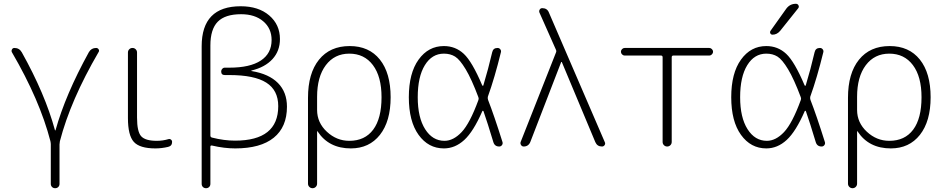

<svg xmlns="http://www.w3.org/2000/svg" viewBox="-20 -773 4978 1013"><path d="M246 -28Q190 -245 43 -497Q39 -504 43 -512Q47 -520 56 -520Q82 -520 95 -497Q218 -277 270 -86Q270 -85 272 -85Q273 -85 273 -86Q325 -273 449 -498Q462 -520 487 -520Q496 -520 500.5 -512.5Q505 -505 500 -498Q352 -244 296 -28Q294 -16 294 -11V197Q294 207 287.5 213.5Q281 220 271 220Q261 220 254.5 213.5Q248 207 248 197V-11Q248 -18 246 -28Z M800 10Q717 10 686 -24.5Q655 -59 655 -150V-496Q655 -506 662 -513Q669 -520 679 -520Q689 -520 696 -513Q703 -506 703 -496V-153Q703 -78 725 -54Q747 -30 807 -30Q839 -30 869 -39Q876 -41 882 -36.5Q888 -32 888 -24Q888 -3 867 2Q833 10 800 10Z M1090 -533V-58Q1090 -49 1099 -47Q1162 -31 1220 -31Q1448 -31 1448 -213Q1448 -297 1385 -337Q1322 -377 1190 -377H1166Q1147 -377 1147 -396Q1147 -404 1152.5 -410Q1158 -416 1166 -416H1190Q1299 -416 1356 -453.5Q1413 -491 1413 -562Q1413 -623 1369 -660.5Q1325 -698 1252 -698Q1168 -698 1129 -658.5Q1090 -619 1090 -533ZM1044 197V-529Q1044 -740 1250 -740Q1344 -740 1400.5 -691.5Q1457 -643 1457 -567Q1457 -504 1417.5 -461Q1378 -418 1307 -401Q1306 -401 1306 -399Q1306 -398 1308 -398Q1399 -383 1446.5 -335Q1494 -287 1494 -210Q1494 -103 1424.5 -46.5Q1355 10 1221 10Q1163 10 1099 -5Q1090 -7 1090 1V197Q1090 207 1083.5 213.5Q1077 220 1067 220Q1057 220 1050.5 213.5Q1044 207 1044 197Z M1653 -262V-193Q1653 -126 1704.5 -78Q1756 -30 1823 -30Q1905 -30 1949 -89Q1993 -148 1993 -260Q1993 -369 1947.5 -429.5Q1902 -490 1823 -490Q1745 -490 1699 -429Q1653 -368 1653 -262ZM1605 196V-257Q1605 -386 1663 -458Q1721 -530 1825 -530Q1927 -530 1984 -459Q2041 -388 2041 -260Q2041 -133 1984.5 -61.5Q1928 10 1831 10Q1715 10 1656 -79Q1656 -81 1654 -81Q1653 -81 1653 -80V196Q1653 206 1646 213Q1639 220 1629 220Q1619 220 1612 213Q1605 206 1605 196Z M2322 -490Q2259 -490 2221.5 -429Q2184 -368 2184 -260Q2184 -153 2223 -91.5Q2262 -30 2325 -30Q2372 -30 2415.5 -76Q2459 -122 2504 -245Q2507 -252 2504 -260Q2468 -356 2437 -407.5Q2406 -459 2381 -474.5Q2356 -490 2322 -490ZM2322 10Q2240 10 2188.5 -61.5Q2137 -133 2137 -260Q2137 -387 2188.5 -458.5Q2240 -530 2322 -530Q2383 -530 2427 -489Q2471 -448 2524 -323Q2525 -321 2527 -320.5Q2529 -320 2530 -322Q2556 -408 2577 -498Q2582 -520 2605 -520Q2614 -520 2619.5 -513Q2625 -506 2623 -498Q2590 -363 2554 -263Q2552 -256 2555 -246Q2587 -164 2631 -24Q2634 -15 2628.5 -7.5Q2623 0 2614 0Q2590 0 2583 -23Q2552 -126 2531 -186Q2530 -188 2528 -188.5Q2526 -189 2525 -187Q2478 -79 2429.5 -34.5Q2381 10 2322 10Z M2743 0Q2734 0 2729 -8Q2724 -16 2727 -24L2913 -495Q2917 -503 2913 -511L2826 -707Q2823 -715 2827.5 -722.5Q2832 -730 2841 -730Q2867 -730 2876 -707L3171 -23Q3175 -15 3170 -7.5Q3165 0 3156 0Q3131 0 3121 -23L2944 -446H2942H2941L2778 -24Q2768 0 2743 0Z M3276 -480Q3268 -480 3262 -486Q3256 -492 3256 -500Q3256 -508 3262 -514Q3268 -520 3276 -520H3722Q3730 -520 3736 -514Q3742 -508 3742 -500Q3742 -492 3736 -486Q3730 -480 3722 -480H3533Q3524 -480 3524 -471V-24Q3524 -14 3517 -7Q3510 0 3500 0Q3490 0 3483 -7Q3476 -14 3476 -24V-471Q3476 -480 3467 -480Z M4023 -490Q3960 -490 3922.5 -429Q3885 -368 3885 -260Q3885 -153 3924 -91.5Q3963 -30 4026 -30Q4073 -30 4116.5 -76Q4160 -122 4205 -245Q4208 -252 4205 -260Q4169 -356 4138 -407.5Q4107 -459 4082 -474.5Q4057 -490 4023 -490ZM4023 10Q3941 10 3889.5 -61.5Q3838 -133 3838 -260Q3838 -387 3889.5 -458.5Q3941 -530 4023 -530Q4084 -530 4128 -489Q4172 -448 4225 -323Q4226 -321 4228 -320.5Q4230 -320 4231 -322Q4257 -408 4278 -498Q4283 -520 4306 -520Q4315 -520 4320.5 -513Q4326 -506 4324 -498Q4291 -363 4255 -263Q4253 -256 4256 -246Q4288 -164 4332 -24Q4335 -15 4329.5 -7.5Q4324 0 4315 0Q4291 0 4284 -23Q4253 -126 4232 -186Q4231 -188 4229 -188.5Q4227 -189 4226 -187Q4179 -79 4130.5 -34.5Q4082 10 4023 10ZM4129 -728Q4148 -753 4179 -753Q4189 -753 4193 -744.5Q4197 -736 4191 -729L4096 -610Q4079 -590 4056 -590Q4048 -590 4044.5 -596.5Q4041 -603 4045 -610Z M4502 -262V-193Q4502 -126 4553.5 -78Q4605 -30 4672 -30Q4754 -30 4798 -89Q4842 -148 4842 -260Q4842 -369 4796.5 -429.5Q4751 -490 4672 -490Q4594 -490 4548 -429Q4502 -368 4502 -262ZM4454 196V-257Q4454 -386 4512 -458Q4570 -530 4674 -530Q4776 -530 4833 -459Q4890 -388 4890 -260Q4890 -133 4833.5 -61.5Q4777 10 4680 10Q4564 10 4505 -79Q4505 -81 4503 -81Q4502 -81 4502 -80V196Q4502 206 4495 213Q4488 220 4478 220Q4468 220 4461 213Q4454 206 4454 196Z"/></svg>

Font: Rounded Mplus 1c Light
Style: Regular
Weight: 300
Version: Version 1.059.20150529